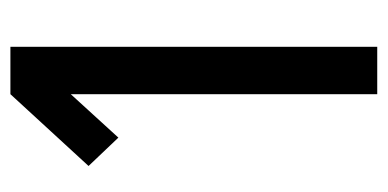

<svg xmlns="http://www.w3.org/2000/svg" viewBox="-208 -537 745 369"><g transform="rotate(-90 164.5 -352.5)"><path d="M84.5 -497.5 30 -554.8 168 -705V-589ZM168 0V-705H259V0Z"/></g></svg>

Font: Akshar Light
Style: Regular
Weight: 300
Designer: Tall Chai
Foundry: Tall Chai
Version: Version 1.100